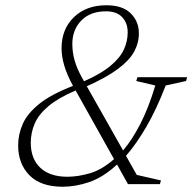

<svg xmlns="http://www.w3.org/2000/svg" viewBox="-20 -700 732 730"><path d="M466.5 0 425 -74.5Q372.5 -26 320.2 -8Q268 10 218.5 10Q134.5 10 91.8 -33.8Q49 -77.5 49 -147Q49 -189 66.5 -228.8Q84 -268.5 129.2 -305Q174.5 -341.5 257.5 -373.5Q233.5 -418 223.8 -452.5Q214 -487 214 -516Q214 -589 260.8 -634.5Q307.5 -680 384.5 -680Q446 -680 477 -649.2Q508 -618.5 508 -573.5Q508 -536.5 489.8 -503.2Q471.5 -470 428.2 -437.8Q385 -405.5 310 -372L448 -128Q481.5 -167 513 -227.8Q544.5 -288.5 570.5 -375L498 -392L502.5 -406.5H691.5L687.5 -392L610 -375Q574.5 -283 536 -217.2Q497.5 -151.5 459 -107.5L500 -35L592 -14L588 0ZM291.5 -405 299.5 -391Q364 -419.5 400.2 -449.8Q436.5 -480 451 -511.8Q465.5 -543.5 465.5 -577Q465.5 -612.5 444.5 -634.8Q423.5 -657 383 -657Q323.5 -657 289.2 -622Q255 -587 255 -533Q255 -501.5 263.5 -471Q272 -440.5 291.5 -405ZM97 -157Q97 -96.5 133.2 -62.2Q169.5 -28 236.5 -28Q276 -28 321.8 -41.2Q367.5 -54.5 413.5 -95L267.5 -356Q201 -327.5 163.8 -296Q126.5 -264.5 111.8 -229.8Q97 -195 97 -157Z"/></svg>

Font: Newsreader 16pt Light
Style: Italic
Weight: 300
Italic angle: -17°
Designer: Hugues Gentile
Foundry: Production Type
Version: Version 1.003; ttfautohint (v1.8.3)